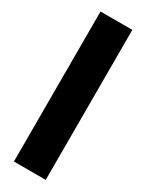

<svg xmlns="http://www.w3.org/2000/svg" viewBox="-161 -612 494 643"><g transform="rotate(30 86.5 -290.0)"><path d="M22 0H145V-580H22Z"/></g></svg>

Font: Charger EcoBlack
Style: Black
Weight: 1000
Designer: Jasper
Foundry: Cannot Into Space Fonts
Version: Version 1.1